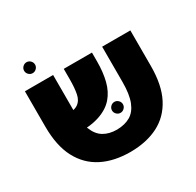

<svg xmlns="http://www.w3.org/2000/svg" viewBox="-162 -934 1149 1126"><g transform="rotate(-30 412.0 -371.5)"><path d="M415 9Q304 9 223.5 -32Q143 -73 99 -156.5Q55 -240 55 -369V-609H246V-372Q246 -288 265.5 -238Q285 -188 322 -166Q359 -144 411 -144H412Q465 -145 502 -166.5Q539 -188 558.5 -237.5Q578 -287 578 -370V-609H769V-368Q769 -239 726 -156Q683 -73 604.5 -32.5Q526 8 417 9ZM191 -241 181 -368Q245 -364 273.5 -382.5Q302 -401 310 -440.5Q318 -480 318 -539V-609H509V-548Q509 -477 494.5 -419Q480 -361 445 -320.5Q410 -280 348 -259Q286 -238 191 -241ZM478 -219Q463 -219 452 -230Q441 -241 441 -256Q441 -271 452 -282Q463 -293 478 -293Q493 -293 504 -282Q515 -271 515 -256Q515 -241 504 -230Q493 -219 478 -219ZM148 -678Q133 -678 122 -689Q111 -700 111 -715Q111 -730 122 -741Q133 -752 148 -752Q163 -752 174 -741Q185 -730 185 -715Q185 -700 174 -689Q163 -678 148 -678Z"/></g></svg>

Font: Noto Sans Hebrew Thin Black
Style: Regular
Weight: 900
Version: Version 3.001